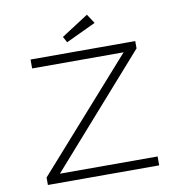

<svg xmlns="http://www.w3.org/2000/svg" viewBox="-94 -976 988 1062"><g transform="rotate(-10 399.5 -445.0)"><path d="M89 0V-42L650 -674L663 -650H115V-700H703V-659L144 -26L128 -50H714V0ZM331 -759 313 -792 465 -890 499 -838Z"/></g></svg>

Font: Lexend Peta ExtraLight
Style: Regular
Weight: 250
Version: Version 1.007